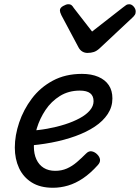

<svg xmlns="http://www.w3.org/2000/svg" viewBox="-20 -868 661 907"><path d="M230 19Q170 19 130 -6Q90 -31 70 -74Q50 -117 50 -171Q50 -228 70.5 -289Q91 -350 130.5 -402.5Q170 -455 229.5 -487Q289 -519 367 -519Q412 -519 444.5 -505Q477 -491 494 -465.5Q511 -440 511 -403Q511 -363 489 -329.5Q467 -296 428 -270Q389 -244 336.5 -225Q284 -206 223.5 -194.5Q163 -183 99 -179L115 -250Q159 -252 203.5 -260Q248 -268 287 -280.5Q326 -293 356.5 -309.5Q387 -326 404.5 -346.5Q422 -367 422 -390Q422 -415 406 -427.5Q390 -440 357 -440Q304 -440 263 -414.5Q222 -389 195 -348.5Q168 -308 154 -262Q140 -216 140 -176Q140 -141 152 -115Q164 -89 186.5 -75Q209 -61 241 -61Q271 -61 296 -72Q321 -83 343 -102Q365 -121 387 -143Q400 -156 414 -153Q428 -150 439 -139Q451 -127 452.5 -114Q454 -101 442 -88Q407 -49 372 -25.5Q337 -2 301.5 8.5Q266 19 230 19ZM590 -848Q602 -848 611.5 -837Q621 -826 621 -814Q621 -804 617.5 -798.5Q614 -793 610 -789L451 -640Q437 -627 423.5 -622.5Q410 -618 393 -618Q380 -618 369 -624.5Q358 -631 351 -644L270 -796Q266 -804 264.5 -809.5Q263 -815 263 -819Q263 -831 278 -839.5Q293 -848 302 -848Q313 -848 318.5 -843Q324 -838 328 -831L415 -719L561 -833Q568 -838 574.5 -843Q581 -848 590 -848Z"/></svg>

Font: Playwrite NL
Style: Regular
Weight: 400
Designer: Veronika Burian, José Scaglione
Foundry: TypeTogether
Version: Version 1.002